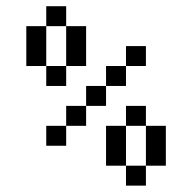

<svg xmlns="http://www.w3.org/2000/svg" viewBox="-20 -582 602 602"><path d="M437.5 -187.5H500V-62.5H437.5ZM375 -62.5H437.5V0H375ZM312.5 -187.5H375V-62.5H312.5ZM375 -250H437.5V-187.5H375ZM125 -187.5H187.5V-125H125ZM187.5 -250H250V-187.5H187.5ZM250 -312.5H312.5V-250H250ZM312.5 -375H375V-312.5H312.5ZM375 -437.5H437.5V-375H375ZM187.5 -500H250V-375H187.5ZM125 -375H187.5V-312.5H125ZM62.5 -500H125V-375H62.5ZM125 -562.5H187.5V-500H125Z"/></svg>

Font: Pixel Operator SC
Style: Regular
Weight: 400
Designer: Jayvee Enaguas (GrandChaos9000)
Foundry: The Grandoplex Project
Version: Version 1.4.1 (September 5, 2015)